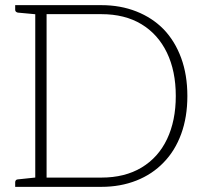

<svg xmlns="http://www.w3.org/2000/svg" viewBox="-20 -726 787 746"><path d="M117 0V-706H374Q448 -706 510 -681.5Q572 -657 616 -612Q660 -566 684 -500.5Q708 -435 708 -353Q708 -271 684 -205.5Q660 -140 616 -95Q572 -49 510 -24.5Q448 0 374 0ZM161 -36H374Q465 -36 530 -75Q595 -114 629 -185.5Q663 -257 663 -353Q663 -450 628.5 -521.5Q594 -593 529.5 -632Q465 -671 374 -671H161ZM39 0V-18Q39 -23 42 -26Q45 -29 49 -29L125 -37L130 0ZM130 -706 125 -670 49 -677Q45 -678 42 -680.5Q39 -683 39 -688V-706Z"/></svg>

Font: Aleo ExtraLight
Style: Regular
Weight: 250
Designer: Alessio Laiso
Foundry: Alessio Laiso
Version: Version 2.001;gftools[0.9.29]